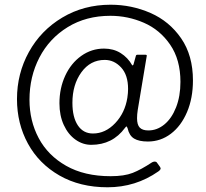

<svg xmlns="http://www.w3.org/2000/svg" viewBox="-20 -681 874 814"><path d="M436 113C515.3 113 587 90.7 651 46C657.7 41.3 661 37 661 33C661 31.7 660 29.3 658 26L645 8C643 5.3 640 4 636 4C632.7 4 629 5 625 7C593.7 27.7 566.2 42.7 542.5 52C518.8 61.3 487.7 66 449 66C375 66 312.2 51.3 260.5 22C208.8 -7.3 170 -46.5 144 -95.5C118 -144.5 105 -198.7 105 -258C105 -323.3 119 -383 147 -437C175 -491 215 -534 267 -566C319 -598 379.3 -614 448 -614C497.3 -614 544.7 -604.2 590 -584.5C635.3 -564.8 672.5 -533.8 701.5 -491.5C730.5 -449.2 745 -396.7 745 -334C745 -293.3 738.8 -257.3 726.5 -226C714.2 -194.7 697.7 -170.5 677 -153.5C656.3 -136.5 633.7 -128 609 -128C592.3 -128 580.2 -132 572.5 -140C564.8 -148 561 -161.3 561 -180C561 -190.7 562 -202.3 564 -215L602 -443C603.3 -447 601.3 -449 596 -449H563C559 -449 556.7 -447.3 556 -444L546 -408C545.3 -406 544.3 -404.7 543 -404C541.7 -403.3 540.7 -403.7 540 -405C528 -426.3 511.8 -443.3 491.5 -456C471.2 -468.7 447.7 -475 421 -475C385.7 -475 353.5 -464.7 324.5 -444C295.5 -423.3 272.8 -395.3 256.5 -360C240.2 -324.7 232 -285.7 232 -243C232 -208.3 238.2 -177.7 250.5 -151C262.8 -124.3 279.3 -103.7 300 -89C320.7 -74.3 343 -67 367 -67C427 -67 474.7 -91 510 -139C513.3 -143 515.3 -145 516 -145C517.3 -145 519 -142.3 521 -137C525.7 -116.3 534.8 -101.8 548.5 -93.5C562.2 -85.2 581.7 -81 607 -81C643 -81 675.5 -92 704.5 -114C733.5 -136 756.3 -166.7 773 -206C789.7 -245.3 798 -290 798 -340C798 -410.7 781.3 -470.2 748 -518.5C714.7 -566.8 671.3 -602.7 618 -626C564.7 -649.3 508.3 -661 449 -661C373 -661 304.7 -642.8 244 -606.5C183.3 -570.2 136.2 -521.5 102.5 -460.5C68.8 -399.5 52 -333 52 -261C52 -191.7 67.5 -128.7 98.5 -72C129.5 -15.3 174 29.7 232 63C290 96.3 358 113 436 113ZM310 -149.5C294.7 -172.5 287 -204.3 287 -245C287 -296.3 299.7 -339.5 325 -374.5C350.3 -409.5 383.3 -427 424 -427C450.7 -427 473.8 -416.3 493.5 -395C513.2 -373.7 523 -343.3 523 -304C523 -292.7 522 -280.3 520 -267C513.3 -224.3 496.2 -188.3 468.5 -159C440.8 -129.7 409.3 -115 374 -115C346.7 -115 325.3 -126.5 310 -149.5Z"/></svg>

Font: Libre Franklin ExtraLight
Style: Regular
Weight: 275
Designer: Pablo Impallari, Rodrigo Fuenzalida
Foundry: Impallari Type
Version: Version 1.002; ttfautohint (v1.5)